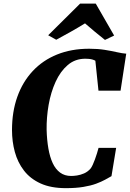

<svg xmlns="http://www.w3.org/2000/svg" viewBox="-20 -1018 709 1048"><path d="M339.5 9Q257.5 9 201.2 -16.8Q145 -42.5 110.8 -87Q76.5 -131.5 61 -188.5Q45.5 -245.5 45.5 -308Q45.5 -408 74.5 -489.5Q103.5 -571 158.5 -630Q213.5 -689 291.5 -720.5Q369.5 -752 467 -752Q513.5 -752 551 -746Q588.5 -740 618 -733.2Q647.5 -726.5 669 -725L638 -523H517.5L500.5 -686.5Q493.5 -690.5 484.8 -693Q476 -695.5 466.2 -696.5Q456.5 -697.5 446 -697.5Q390 -697.5 349.8 -663Q309.5 -628.5 283.5 -571.5Q257.5 -514.5 245.5 -446Q233.5 -377.5 234.5 -309.5Q236 -254 244 -207.8Q252 -161.5 267.5 -128Q283 -94.5 308 -76Q333 -57.5 368.5 -57.5Q381.5 -57.5 400.2 -60.2Q419 -63 438.8 -71.5Q458.5 -80 474 -97.5Q480 -105 486.2 -118.5Q492.5 -132 498.2 -148Q504 -164 509.2 -180.5Q514.5 -197 518 -211H614L588.5 -56.5Q573.5 -48 553.5 -37Q533.5 -26 504.5 -15.2Q475.5 -4.5 435 2.2Q394.5 9 339.5 9ZM243 -825.5 417.5 -998.5H502.5L603 -824L553 -800Q525 -822 497.5 -845Q470 -868 444 -890.5Q406 -867 366 -844.5Q326 -822 287 -801Z"/></svg>

Font: Merriweather 48pt Black
Style: Italic
Weight: 900
Italic angle: -7.8°
Version: Version 2.101